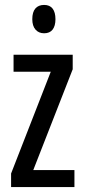

<svg xmlns="http://www.w3.org/2000/svg" viewBox="-20 -759 343 779"><path d="M282 0H25V-55L186 -468H35V-537H275V-478L115 -69H282ZM159 -739Q182 -739 193.5 -724Q205 -709 205 -681Q205 -654 193.5 -639Q182 -624 159 -624Q137 -624 124 -639Q111 -654 111 -681Q111 -710 123.5 -724.5Q136 -739 159 -739Z"/></svg>

Font: Noto Sans ExtraCondensed
Style: Regular
Weight: 400
Width: 2
Designer: Monotype Design Team
Foundry: Monotype Imaging Inc.
Version: Version 2.013